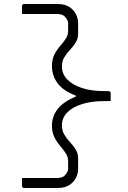

<svg xmlns="http://www.w3.org/2000/svg" viewBox="-20 -780 640 961"><path d="M240 -450Q240 -483 252 -506.5Q264 -530 280.5 -549Q297 -568 309 -586Q321 -604 321 -625Q321 -636 321 -647Q321 -658 321 -669Q314 -690 301 -700Q288 -710 266 -710Q224 -710 182 -710Q140 -710 98 -710H90Q90 -720 90 -729.5Q90 -739 90 -749Q90 -754 93 -757Q96 -760 101 -760H268Q306 -760 329 -744Q352 -728 361.5 -706Q371 -684 371 -667V-613Q371 -587 359 -567.5Q347 -548 330.5 -530.5Q314 -513 302 -493.5Q290 -474 290 -447Q290 -410 316.5 -382.5Q343 -355 390.5 -339.5Q438 -324 502 -324H523Q528 -324 531 -321Q534 -318 534 -313Q534 -303 534 -293.5Q534 -284 534 -274H502Q438 -274 390.5 -259Q343 -244 316.5 -217Q290 -190 290 -153Q290 -126 302 -106Q314 -86 330.5 -68.5Q347 -51 359 -31.5Q371 -12 371 14V68Q371 86 361.5 107.5Q352 129 329 145Q306 161 268 161H101Q96 161 93 158Q90 155 90 150Q90 140 90 130.5Q90 121 90 111H98Q140 111 182 111Q224 111 266 111Q288 111 301 101Q314 91 321 70Q321 59 321 48Q321 37 321 26Q321 5 309 -13Q297 -31 280.5 -50.5Q264 -70 252 -93.5Q240 -117 240 -150Q240 -200 271 -237Q302 -274 359 -296V-302Q298 -324 269 -362.5Q240 -401 240 -450Z"/></svg>

Font: Recursive Monospace Light
Style: Regular
Weight: 300
Version: Version 1.047